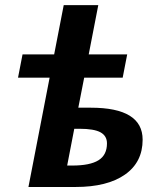

<svg xmlns="http://www.w3.org/2000/svg" viewBox="-20 -745 640 765"><path d="M69.8 -528.3H195.8L233.9 -724.6H371.6L333.5 -528.3H486.8L468.8 -435.5H315.4L292 -315.9H341.8Q548.3 -315.9 548.3 -188.5Q548.3 -98.6 477.8 -49.3Q407.2 0 281.2 0H93.3L177.7 -435.5H51.8ZM247.6 -85.4H268.1Q338.4 -85.4 372.3 -106.4Q406.2 -127.4 406.2 -173.8Q406.2 -203.6 380.4 -217.8Q354.5 -231.9 296.9 -231.9H275.9Z"/></svg>

Font: Cousine
Style: Bold Italic
Weight: 700
Italic angle: -12°
Monospace: yes
Designer: Steve Matteson
Foundry: Ascender Corporation
Version: Version 1.20